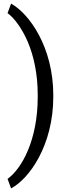

<svg xmlns="http://www.w3.org/2000/svg" viewBox="-20 -818 389 1066"><path d="M275.9 -288.6C275.9 -558.1 141.1 -743.2 41.5 -797.9L22 -745.1C60.1 -717.3 101.6 -661.1 134.3 -585.4C167 -508.3 189.5 -409.2 189.5 -289.6V-280.8C189.5 -41.5 102.1 117.2 22 175.3L41.5 228C141.6 175.3 275.9 -9.8 275.9 -281.7Z"/></svg>

Font: Bert Sans
Style: Regular
Weight: 400
Designer: Christian Robertson (Google), Cristiano Sobral
Foundry: Google, Cristiano Sobral
Version: Version 3.101